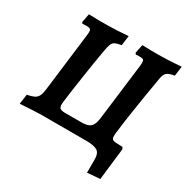

<svg xmlns="http://www.w3.org/2000/svg" viewBox="-181 -802 1082 1114"><g transform="rotate(30 360.0 -245.5)"><path d="M548.8 0H150.1Q133.5 0 98.4 2Q63.4 4.1 13.2 7.2L22.5 -58.5Q51.8 -64.1 68.1 -72Q84.4 -80 92.7 -96Q100.9 -112.1 104.4 -141.3L151.9 -527.9Q156.5 -559.5 151.4 -568.9Q146.4 -578.2 126.7 -578.2Q119.3 -578.2 110.9 -577.7Q102.5 -577.2 96.3 -576.7L90.2 -585.2L101.6 -643.2Q169.1 -640.5 233.4 -641.8Q297.7 -643.1 364.6 -648.7L355.8 -583Q329.2 -579 315.2 -572.2Q301.2 -565.3 295 -550Q288.9 -534.6 283.8 -505.3Q276.1 -463.4 268 -412.4Q259.9 -361.5 252.1 -309.3Q244.3 -257.1 237.5 -210.1Q230.7 -163 226.8 -129Q222.8 -99.3 231.1 -88.8Q239.4 -78.3 268 -78.3H373.4Q403.5 -78.3 421.4 -84.9Q439.2 -91.5 448.6 -108.7Q458 -125.9 461.6 -156.6L507.9 -530.6Q512.5 -566.5 503.8 -573.4Q495.2 -580.3 454.1 -576.7L447.5 -585.2L459.4 -643.2Q524.8 -640.5 589.7 -641.8Q654.6 -643.1 720.1 -648.7L711.3 -583.9Q675.7 -578.4 661.4 -566.4Q647.2 -554.4 642.2 -523.4Q631.8 -463.3 620.3 -393.2Q608.8 -323.2 598.8 -255.7Q588.7 -188.3 582.4 -133.4ZM581.8 -133.4Q577.9 -98.4 582.9 -87.9Q587.8 -77.4 608.3 -76L654.7 -74L661.2 -62.2L636.5 151.5L551.4 158.2L551.6 74Q552.3 27.9 529.6 14Q506.8 0 455.8 0Z"/></g></svg>

Font: Alegreya
Style: Italic
Weight: 400
Italic angle: -7°
Designer: Juan Pablo del Peral
Foundry: Huerta Tipografica
Version: Version 2.009